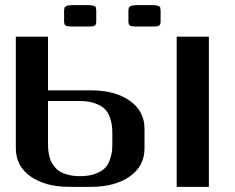

<svg xmlns="http://www.w3.org/2000/svg" viewBox="-20 -726 915 746"><path d="M604 -685.5V-643.6Q604 -631.3 599.1 -627.2Q594.2 -623 572.8 -623H510.3Q489.3 -623 484.1 -627.2Q479 -631.3 479 -643.6V-685.5Q479.5 -692.9 480.5 -696Q481.4 -699.2 488.5 -702.6Q495.6 -706.1 510.3 -706.1H572.8Q587.4 -706.1 594.5 -703.1Q601.6 -700.2 602.5 -697Q603.5 -693.8 604 -685.5ZM354 -685.5V-643.6Q354 -631.3 349.1 -627.2Q344.2 -623 322.8 -623H260.3Q239.3 -623 234.1 -627.2Q229 -631.3 229 -643.6V-685.5Q229.5 -692.9 230.5 -696Q231.4 -699.2 238.5 -702.6Q245.6 -706.1 260.3 -706.1H322.8Q337.4 -706.1 344.5 -703.1Q351.6 -700.2 352.5 -697Q353.5 -693.8 354 -685.5ZM791.5 0H666.5V-583.5H791.5ZM166.5 -333.5Q166.5 -333.5 166.5 -172.9Q166.5 -159.7 167 -149.9Q167.5 -140.1 170.2 -125.5Q172.9 -110.8 177.7 -100.3Q182.6 -89.8 191.9 -78.1Q201.2 -66.4 213.9 -58.8Q226.6 -51.3 246.6 -46.4Q266.6 -41.5 291.5 -41.5Q326.2 -41.5 350.8 -51Q375.5 -60.5 387.9 -73.2Q400.4 -85.9 407.2 -106.2Q414.1 -126.5 415.3 -139.9Q416.5 -153.3 416.5 -172.9V-202.1Q416.5 -221.7 415.3 -235.1Q414.1 -248.5 407.2 -268.8Q400.4 -289.1 387.9 -301.8Q375.5 -314.5 350.8 -324Q326.2 -333.5 291.5 -333.5ZM166.5 -583.5V-375H333.5Q426.8 -375 484.1 -334.7Q541.5 -294.4 541.5 -225.1V-149.9Q541.5 -80.6 484.1 -40.3Q426.8 0 333.5 0H250Q156.2 0 98.9 -40.3Q41.5 -80.6 41.5 -149.9V-583.5Z"/></svg>

Font: Gputeks
Style: Bold
Weight: 600
Width: 8
Version: Version 0.9